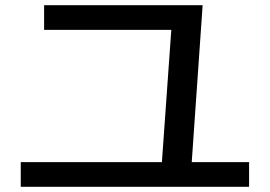

<svg xmlns="http://www.w3.org/2000/svg" viewBox="-20 -730 1040 740"><path d="M601 -63 642 -640 671 -615H150V-710H761L716 -62ZM60 -10V-105H940V-10Z"/></svg>

Font: M PLUS 2 Medium
Style: Regular
Weight: 500
Designer: Coji Morishita
Foundry: UNDERFOREST DESIGN
Version: Version 1.001